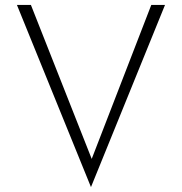

<svg xmlns="http://www.w3.org/2000/svg" viewBox="-20 -730 742 783"><path d="M106 -710 354 -82 597 -710H653L351 33L49 -710Z"/></svg>

Font: Synthetic Light
Style: Regular
Weight: 300
Designer: Santiago Orozco
Foundry: Typemade
Version: Version 2.000; ttfautohint (v1.8.4.7-5d5b)